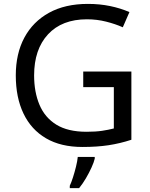

<svg xmlns="http://www.w3.org/2000/svg" viewBox="-20 -744 768 985"><path d="M407 -377H654V-27Q596 -8 537 1Q478 10 403 10Q292 10 216 -34.5Q140 -79 100.5 -161.5Q61 -244 61 -357Q61 -469 105 -551Q149 -633 231.5 -678.5Q314 -724 431 -724Q491 -724 544.5 -713Q598 -702 644 -682L610 -604Q572 -621 524.5 -633Q477 -645 426 -645Q298 -645 226.5 -568Q155 -491 155 -357Q155 -272 182.5 -206.5Q210 -141 269 -104.5Q328 -68 424 -68Q471 -68 504 -73Q537 -78 564 -85V-297H407ZM466 70Q462 88 449.5 115.5Q437 143 420.5 171Q404 199 386 221H338V209Q346 192 354.5 165.5Q363 139 370 110.5Q377 82 379 61H466Z"/></svg>

Font: Noto Sans Marchen
Style: Regular
Weight: 400
Designer: Monotype Design Team
Foundry: Monotype Imaging Inc.
Version: Version 2.003; ttfautohint (v1.8.4.7-5d5b)